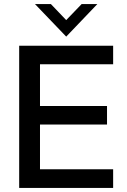

<svg xmlns="http://www.w3.org/2000/svg" viewBox="-20 -921 620 941"><path d="M534.5 0H74V-697H534.5V-606H176V-401.5H504.5V-310.5H176V-91.5H534.5ZM304.5 -741.5 151.5 -901H229.5L304.5 -822.5L380 -901H457Z"/></svg>

Font: Acari Sans Neue SemiBold
Style: Regular
Weight: 600
Designer: Alfredo Marco Pradil (font), Cristiano Sobral (main changes)
Foundry: Hanken Design Co. (font), Cristiano Sobral (main changes)
Version: Version 2.459;March 19, 2022;FontCreator 14.0.0.2808 64-bit;